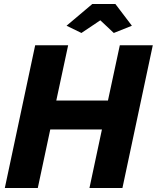

<svg xmlns="http://www.w3.org/2000/svg" viewBox="-20 -935 780 955"><path d="M155 -710H319L260 -435H517L576 -710H740L589 0H425L487 -291H230L168 0H4ZM311 -807 439 -915H554L636 -807L546 -771L479 -834L385 -771Z"/></svg>

Font: Raleway ExtraBold
Style: Italic
Weight: 800
Italic angle: -12°
Designer: Matt McInerney, Pablo Impallari, Rodrigo Fuenzalida
Foundry: Matt McInerney, Pablo Impallari, Rodrigo Fuenzalida
Version: Version 4.026